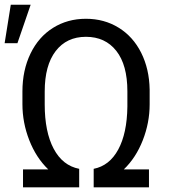

<svg xmlns="http://www.w3.org/2000/svg" viewBox="-31 -801 726 821"><path d="M369.6 -79.1Q437 -92.3 474.6 -161.6Q512.2 -231 513.7 -345.2V-410.6Q513.7 -523.4 466.3 -583.5Q418.9 -643.6 336.4 -643.6Q253.9 -643.6 207 -582.5Q160.2 -521.5 160.2 -409.7V-354.5Q160.2 -237.3 198.5 -165Q236.8 -92.8 307.6 -79.1V0H67.4V-76.7H175.3Q123.5 -126.5 94.2 -201.4Q64.9 -276.4 64.9 -355.5V-409.7Q64.9 -500.5 99.4 -571.8Q133.8 -643.1 195.8 -681.9Q257.8 -720.7 336.4 -720.7Q414.6 -720.7 476.3 -682.6Q538.1 -644.5 572.8 -575.2Q607.4 -505.9 608.9 -418V-354.5Q608.9 -276.4 579.6 -201.4Q550.3 -126.5 498.5 -76.7H606V0H369.6ZM15.1 -780.8H100.1L43.5 -616.2H-11.2Z"/></svg>

Font: MAUL
Style: Regular
Weight: 400
Designer: MAUL
Version: Version 1.0; 2020; ttfautohint (v1.8.3)